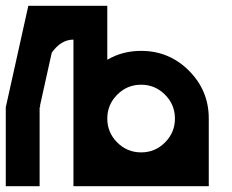

<svg xmlns="http://www.w3.org/2000/svg" viewBox="-20 -645 802 665"><path d="M351.6 -234.4Q351.6 -186 386 -151.6Q420.4 -117.2 468.8 -117.2Q517.1 -117.2 551.5 -151.6Q585.9 -186 585.9 -234.4Q585.9 -282.7 551.5 -317.1Q517.1 -351.6 468.8 -351.6Q420.4 -351.6 386 -317.1Q351.6 -282.7 351.6 -234.4ZM351.6 -438Q403.8 -468.8 468.8 -468.8Q565.9 -468.8 634.5 -400.1Q703.1 -331.5 703.1 -234.4V0H234.4V-507.8Q191.4 -507.8 159.2 -462.4L118.7 -279.8Q118.7 -276.4 119.1 -273.4H117.2V0H0V-273.4L78.1 -625H351.6Z"/></svg>

Font: Leporid
Style: Regular
Weight: 400
Designer: GGBotNet
Foundry: GGBotNet
Version: 1.00